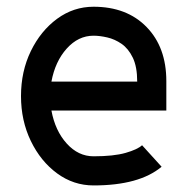

<svg xmlns="http://www.w3.org/2000/svg" viewBox="-20 -550 561 576"><path d="M134.3 -305.2H391.6Q391.6 -349.6 378.4 -377Q365.2 -404.3 344.7 -418.5Q324.2 -432.6 301.8 -437.7Q279.3 -442.9 260.7 -442.9Q214.8 -442.9 180.2 -404.3Q145.5 -365.7 134.3 -305.2ZM479 -218.3H134.3Q145.5 -157.7 180.2 -119.4Q214.8 -81.1 260.7 -81.1Q320.8 -81.1 356.7 -91.3Q392.6 -101.6 406.2 -114.3L464.8 -49.8Q397.9 6.3 260.7 6.3Q200.7 6.3 151.4 -29.8Q102.1 -65.9 72.5 -127Q43 -188 43 -261.7Q43 -335.9 72.5 -396.7Q102.1 -457.5 151.4 -493.7Q200.7 -529.8 260.7 -529.8Q360.4 -529.8 419.7 -469Q479 -408.2 479 -306.6Z"/></svg>

Font: Qaz
Style: Regular
Weight: 400
Designer: GGBotNet
Foundry: f0n7
Version: 0.70